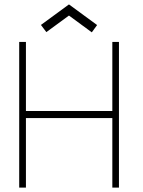

<svg xmlns="http://www.w3.org/2000/svg" viewBox="-20 -850 646 870"><path d="M489 -315H97.5V0H67V-660H97.5V-347H489V-660H519V0H489ZM190 -704.5 165.5 -737 292.5 -830 420 -736.5 396 -703.5 292.5 -779.5Z"/></svg>

Font: League Spartan Thin Thin
Style: Regular
Weight: 250
Version: Version 2.002